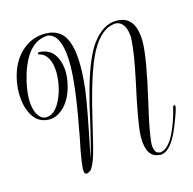

<svg xmlns="http://www.w3.org/2000/svg" viewBox="-93 -659 805 802"><g transform="rotate(-15 309.0 -258.0)"><path d="M91 -214Q30 -217 8 -291Q0 -320 0 -353Q0 -374 3 -393Q18 -490 82 -537Q121 -565 169 -565Q246 -565 267 -490Q268 -486 269 -483Q278 -450 278 -397Q278 -350 272 -300Q264 -231 222 -30Q220 -20 218 -12Q232 -51 264 -192Q273 -234 282 -266Q317 -402 359 -467Q409 -539 469 -540Q483 -540 497 -537Q555 -521 555 -427V-425Q554 -357 512 -175Q489 -77 484 -37Q480 -13 480 1Q482 37 504 38H505V39Q559 36 600 -102Q605 -119 608 -133Q610 -136 613 -137Q617 -135 618 -132Q618 -119 593 -56Q591 -50 589 -46Q551 48 505 49Q501 49 500 48Q445 44 445 -40V-47Q446 -101 484 -272Q510 -394 512 -447Q513 -452 513 -458Q508 -527 465 -530H464Q442 -528 423 -518Q391 -498 368 -461Q321 -389 272 -182Q247 -77 241 -54Q226 5 211 28Q210 32 204 37Q194 44 188 45Q180 45 177 36Q177 35 177 34Q177 33 177 30Q176 27 176 25Q176 24 176 20Q177 15 177 13Q178 -7 187 -55Q190 -71 198 -110Q238 -317 238 -412Q238 -440 235 -466Q224 -546 180 -554Q93 -554 52 -423Q48 -408 44 -393Q34 -349 34 -316Q35 -266 55 -241Q68 -226 85 -226Q116 -227 139 -263Q172 -318 174 -391Q174 -421 167 -443Q153 -482 123 -487Q120 -489 119 -492Q121 -496 124 -497H125Q189 -495 207 -427Q212 -408 212 -386Q212 -368 209 -351Q196 -274 151 -236Q124 -214 95 -214Z"/></g></svg>

Font: Maria
Style: Christmas
Weight: 400
Designer: Muhammad Yoni
Version: Version 001.000